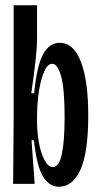

<svg xmlns="http://www.w3.org/2000/svg" viewBox="-20 -700 377 731"><path d="M204 11Q168 11 144 -27.5Q120 -66 109 -166H100L112 0H30L32 -254V-680H121V-554Q121 -519 115 -465.5Q109 -412 99 -345H110Q120 -449 144 -493Q168 -537 207 -537Q260 -537 288 -465Q316 -393 316 -259Q316 -120 286.5 -54.5Q257 11 204 11ZM181 -64Q205 -64 215.5 -114Q226 -164 226 -253Q226 -360 213 -408.5Q200 -457 179 -457Q164 -457 153.5 -438Q143 -419 135.5 -389Q128 -359 124.5 -324.5Q121 -290 121 -260V-239Q121 -195 128.5 -155Q136 -115 150 -89.5Q164 -64 181 -64Z"/></svg>

Font: Bricolage Grotesque 96pt Condensed
Style: Regular
Weight: 400
Width: 3
Designer: Mathieu Triay
Foundry: Atelier Triay
Version: Version 1.001; ttfautohint (v1.8.4.7-5d5b);gftools[0.9.33.de